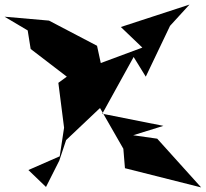

<svg xmlns="http://www.w3.org/2000/svg" viewBox="-102 -777 899 839"><path d="M348 -457 322 -577 112 -687 -82 -704 19 -644 32 -563 190 -442 153 -415 178 -219 159 -94 22 -34 99 40 157 -75 187 -165 335 -305 437 -127 444 -42 777 42 585 -171 480 -186 612 -227 345 -280 482 -528 535 -442 641 -664 726 -757 426 -659 520 -569 283 -481Z"/></svg>

Font: Asimov Silicon
Style: Regular
Weight: 400
Designer: Google
Version: Version 2.000980; 2014